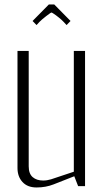

<svg xmlns="http://www.w3.org/2000/svg" viewBox="-20 -826 457 852"><path d="M220.7 -806.2 293 -732.9 275.4 -714.8 262.2 -729Q253.4 -738.3 240.7 -748.5Q228 -758.8 219 -764.6Q210 -770.5 208.5 -770.5Q205.6 -770.5 185.1 -754.6Q164.6 -738.8 155.3 -729L142.1 -714.8L124.5 -732.9L196.8 -806.2ZM57.6 -600.1H107.4V-87.9Q107.4 -55.2 125 -40Q142.6 -24.9 171.4 -24.9Q188.5 -24.9 206.5 -30.3L307.6 -64V-600.1H357.4V0H326.7L309.6 -43.9L217.8 -7.8Q183.1 5.9 142.1 5.9Q102.1 5.9 79.8 -18.3Q57.6 -42.5 57.6 -80.6Z"/></svg>

Font: Reswysokr
Style: Regular
Weight: 500
Version: Version 0.984